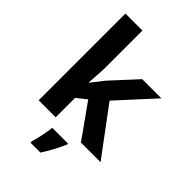

<svg xmlns="http://www.w3.org/2000/svg" viewBox="-284 -864 1189 1189"><g transform="rotate(45 310.0 -269.5)"><path d="M227.1 0H78.1V-759.8H227.1V-420.9L219.2 -296.9H221.2L286.1 -379.9L439 -545.9H606.9L390.1 -309.1L620.1 0H448.2L291 -221.2L227.1 -169.9ZM396 61V70.8Q359.4 152.8 314.9 221.2H228V208Q248 142.1 258.3 61Z"/></g></svg>

Font: NotoSans-Bold
Style: Bold
Weight: 700
Designer: Monotype Design team
Foundry: Monotype Imaging Inc.
Version: Version 1.04